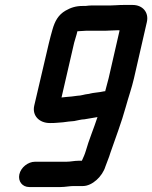

<svg xmlns="http://www.w3.org/2000/svg" viewBox="-20 -722 614 774"><path d="M292 -336 269 -333 246 -331 228 -329 279 -550C283 -566 289 -581 292 -596C305 -596 315 -598 326 -598H403C420 -598 434 -600 454 -600C460 -600 462 -600 462 -599L418 -407C414 -390 408 -371 404 -354H400L384 -351C373 -349 356 -348 344 -345C341 -344 337 -343 334 -343C322 -342 306 -336 292 -336ZM247 -70H121C93 -70 64 -47 58 -19C52 9 70 32 98 32H224C243 32 260 28 276 28H314C352 28 393 -11 405 -51C411 -69 419 -85 425 -106C445 -164 470 -229 487 -291C498 -331 511 -367 520 -406L572 -633C581 -672 555 -702 515 -702H477C455 -702 444 -700 426 -700H350C342 -700 333 -699 325 -698H314C285 -698 265 -691 244 -679C215 -662 201 -637 191 -601C187 -585 181 -567 177 -548L118 -296C109 -256 138 -226 181 -226C191 -226 200 -226 209 -227L234 -229C241 -230 250 -231 257 -232L279 -234C291 -236 308 -241 320 -241C339 -244 354 -247 373 -250C358 -204 338 -157 326 -114C321 -97 316 -88 310 -74H297C279 -74 265 -70 247 -70Z"/></svg>

Font: Electronic
Style: UltBlkIt
Weight: 500
Version: Version 1.011